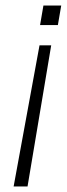

<svg xmlns="http://www.w3.org/2000/svg" viewBox="-20 -520 240 690"><path d="M136 -500H200L188 -430H124ZM122 -357H164L79 150H29Z"/></svg>

Font: Overused Grotesk Light
Style: Italic
Weight: 300
Italic angle: -10°
Version: Version 0.003